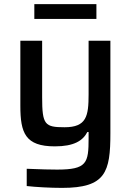

<svg xmlns="http://www.w3.org/2000/svg" viewBox="-20 -708 637 934"><path d="M147 -688V-616H449V-688ZM282 206C494 206 517 130 517 -60V-510H411V-249C411 -143 401 -89 294 -89C198 -89 185 -101 185 -235V-510H79V-193C79 -61 103 4 247 4C339 4 383 -23 405 -66H411V-35C411 85 403 117 258 117C224 117 182 116 110 113V197C153 202 224 206 282 206Z"/></svg>

Font: Saira UNSAM Medium
Style: Regular
Weight: 500
Designer: Hector Gatti with collaboration of the Omnibus-Type team
Foundry: Omnibus-Type
Version: Version 0.072;PS 000.072;hotconv 1.0.88;makeotf.lib2.5.64775